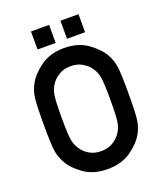

<svg xmlns="http://www.w3.org/2000/svg" viewBox="-157 -970 915 1079"><g transform="rotate(-20 300.5 -430.5)"><path d="M46.4 -355Q46.4 -483.4 53.2 -520.5Q60.1 -557.6 77.6 -588.9Q102.5 -635.3 159.4 -676.3Q216.3 -717.3 300.3 -717.3Q383.8 -717.3 440.7 -676.3Q497.6 -635.3 523.4 -588.9Q540.5 -557.6 547.4 -520.5Q554.2 -483.4 554.2 -355Q554.2 -226.6 547.4 -189.5Q540.5 -152.3 523.4 -121.1Q497.6 -74.2 440.7 -33.9Q383.8 6.3 300.3 6.3Q216.3 6.3 159.4 -33.9Q102.5 -74.2 77.6 -121.1Q60.1 -152.3 53.2 -189.5Q46.4 -226.6 46.4 -355ZM154.3 -355Q154.3 -245.1 161.9 -212.4Q169.4 -179.7 190.4 -153.3Q206.5 -131.8 234.4 -116.5Q262.2 -101.1 300.3 -101.1Q338.4 -101.1 366.2 -116.5Q394 -131.8 410.2 -153.3Q431.2 -179.7 438.7 -212.4Q446.3 -245.1 446.3 -355Q446.3 -464.4 438.7 -497.1Q431.2 -529.8 410.2 -557.1Q394 -577.6 366.2 -593.3Q338.4 -608.9 300.3 -608.9Q262.2 -608.9 234.4 -593.3Q206.5 -577.6 190.4 -557.1Q169.4 -529.8 161.9 -497.1Q154.3 -464.4 154.3 -355ZM334.5 -760.3V-868.2H442.4V-760.3ZM158.2 -760.3V-868.2H266.6V-760.3Z"/></g></svg>

Font: Alte DIN 1451 Mittelschrift
Style: Regular
Weight: 400
Designer: Peter Wiegel
Foundry: Peter Wiegel
Version: Version 1.002 September 20, 2019